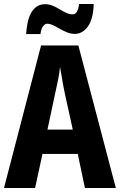

<svg xmlns="http://www.w3.org/2000/svg" viewBox="-20 -943 601 963"><path d="M406 0 370 -171H193L156 0H0L186 -715H373L561 0ZM305 -475Q300 -498 296 -520.5Q292 -543 288.5 -565Q285 -587 281 -607Q278 -577 271.5 -543.5Q265 -510 257 -476L218 -293H345ZM450 -923Q448 -848 421 -810.5Q394 -773 355 -773Q336 -773 317 -780.5Q298 -788 280 -798.5Q262 -809 246 -816.5Q230 -824 216 -824Q206 -824 196 -811.5Q186 -799 183 -772H111Q113 -800 118 -826.5Q123 -853 134 -874.5Q145 -896 163 -909Q181 -922 206 -922Q226 -922 244 -914.5Q262 -907 279 -896.5Q296 -886 312.5 -878.5Q329 -871 345 -871Q358 -871 365.5 -884Q373 -897 377 -923Z"/></svg>

Font: Noto Sans Display Condensed
Style: Bold
Weight: 700
Width: 3
Designer: Monotype Design Team
Foundry: Monotype Imaging Inc.
Version: Version 2.003